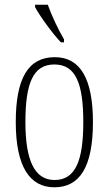

<svg xmlns="http://www.w3.org/2000/svg" viewBox="-20 -786 461 816"><path d="M239 -606H252V-619C229 -657 199 -721 183 -766H129V-756C147 -721 204 -642 239 -606ZM211 10C318 10 375 -75 375 -267C375 -450 322 -543 213 -543C99 -543 47 -452 47 -267C47 -77 107 10 211 10ZM212 -21C126 -21 88 -106 88 -267C88 -431 120 -512 211 -512C302 -512 334 -431 334 -267C334 -106 302 -21 212 -21Z"/></svg>

Font: Noto Serif Sinhala ExtraCondensed ExtraLight
Style: Regular
Weight: 200
Width: 2
Designer: Jelle Bosma - Monotype Design Team
Foundry: Monotype Imaging Inc.
Version: Version 2.007